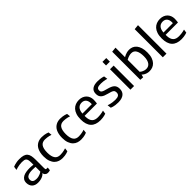

<svg xmlns="http://www.w3.org/2000/svg" viewBox="298 -2019 3345 3345"><g transform="rotate(-45 1970.0 -347.0)"><path d="M278.3 -221.2Q264.2 -221.2 246.8 -220.5Q229.5 -219.7 212.2 -216.8Q194.8 -213.9 178.7 -208Q162.6 -202.1 150.1 -192.4Q137.7 -182.6 130.1 -167.2Q122.6 -151.9 122.6 -130.9Q122.6 -93.3 146.7 -75.2Q170.9 -57.1 215.3 -57.1Q246.1 -57.1 271.2 -63.5Q296.4 -69.8 314.5 -78.1Q335.4 -87.4 352.5 -99.6V-218.3Q341.3 -219.2 328.6 -219.7Q317.9 -220.2 304.7 -220.5Q291.5 -220.7 278.3 -221.2ZM442.4 -100.6Q442.4 -83 444.6 -73.5Q446.8 -64 453.1 -61.5Q460 -58.6 471.9 -59.1Q483.9 -59.6 494.1 -59.6L487.8 0Q481 2.4 472.2 4.4Q464.8 6.3 454.8 7.6Q444.8 8.8 433.1 8.8Q413.1 8.8 399.2 1.7Q385.3 -5.4 376.5 -15.1Q367.7 -24.9 363.5 -38.1Q359.4 -51.3 359.4 -57.1Q346.2 -38.6 322.8 -23.9Q302.7 -11.2 270.3 -1.2Q237.8 8.8 189 8.8Q155.8 8.8 128.2 -0.7Q100.6 -10.3 81.1 -28.8Q61.5 -47.4 50.8 -74.7Q40 -102.1 40 -134.3Q40 -178.2 59.1 -206.1Q78.1 -233.9 109.4 -249.5Q140.6 -265.1 180.9 -271.2Q221.2 -277.3 263.7 -277.3Q280.8 -277.3 296.9 -276.1Q313 -274.9 325.7 -273.9Q340.3 -271.5 352.5 -270V-325.2Q352.5 -363.8 346.7 -387.7Q340.8 -411.6 327.4 -424.3Q314 -437 292.5 -441.2Q271 -445.3 239.7 -445.3Q209.5 -445.3 181.2 -440.7Q152.8 -436 129.9 -430.7Q103 -424.3 79.6 -415.5L89.4 -483.4Q107.9 -491.7 131.8 -498.5Q152.3 -504.4 181.2 -509.3Q210 -514.2 246.6 -514.2Q305.7 -514.2 343.8 -502.7Q381.8 -491.2 403.8 -465.6Q425.8 -439.9 434.1 -398.7Q442.4 -357.4 442.4 -298.3Z M579.1 -247.1Q579.1 -296.9 587.6 -336.2Q596.2 -375.5 611.1 -404.8Q626 -434.1 646.2 -453.9Q666.5 -473.6 690.2 -486.1Q713.9 -498.5 740 -503.9Q766.1 -509.3 792.5 -509.3Q824.7 -509.3 851.1 -505.1Q877.4 -501 896.5 -495.6Q918.9 -489.7 936.5 -481.9L943.8 -416Q924.8 -422.9 902.3 -428.2Q883.3 -432.6 858.4 -436.5Q833.5 -440.4 805.7 -440.4Q772.9 -440.4 747.8 -429.7Q722.7 -418.9 705.8 -395.8Q689 -372.6 680.2 -335.9Q671.4 -299.3 671.4 -248.5Q671.4 -200.2 680.2 -163.6Q689 -127 705.8 -103.8Q722.7 -80.6 747.8 -70.1Q772.9 -59.6 805.7 -59.6Q833.5 -59.6 858.6 -63.2Q883.8 -66.9 902.8 -71.3Q925.3 -76.7 944.3 -83L936.5 -18.1Q918.9 -10.3 897 -4.4Q878.4 1 852.3 4.9Q826.2 8.8 794.9 8.8Q754.4 8.8 715.8 -3.7Q677.2 -16.1 646.7 -46.1Q616.2 -76.2 597.7 -126.2Q579.1 -176.3 579.1 -247.1Z M1035.6 -247.1Q1035.6 -296.9 1044.2 -336.2Q1052.7 -375.5 1067.6 -404.8Q1082.5 -434.1 1102.8 -453.9Q1123 -473.6 1146.7 -486.1Q1170.4 -498.5 1196.5 -503.9Q1222.7 -509.3 1249 -509.3Q1281.2 -509.3 1307.6 -505.1Q1334 -501 1353 -495.6Q1375.5 -489.7 1393.1 -481.9L1400.4 -416Q1381.3 -422.9 1358.9 -428.2Q1339.8 -432.6 1314.9 -436.5Q1290 -440.4 1262.2 -440.4Q1229.5 -440.4 1204.3 -429.7Q1179.2 -418.9 1162.4 -395.8Q1145.5 -372.6 1136.7 -335.9Q1127.9 -299.3 1127.9 -248.5Q1127.9 -200.2 1136.7 -163.6Q1145.5 -127 1162.4 -103.8Q1179.2 -80.6 1204.3 -70.1Q1229.5 -59.6 1262.2 -59.6Q1290 -59.6 1315.2 -63.2Q1340.3 -66.9 1359.4 -71.3Q1381.8 -76.7 1400.9 -83L1393.1 -18.1Q1375.5 -10.3 1353.5 -4.4Q1335 1 1308.8 4.9Q1282.7 8.8 1251.5 8.8Q1210.9 8.8 1172.4 -3.7Q1133.8 -16.1 1103.3 -46.1Q1072.8 -76.2 1054.2 -126.2Q1035.6 -176.3 1035.6 -247.1Z M1711.9 -442.4Q1689 -442.4 1667.7 -435.3Q1646.5 -428.2 1629.4 -411.6Q1612.3 -395 1600.8 -367.9Q1589.4 -340.8 1586.4 -296.9H1817.4Q1817.4 -304.7 1817.9 -309.1Q1818.4 -313 1818.4 -316.9Q1818.4 -320.8 1818.4 -324.2Q1817.4 -355.5 1809.1 -377.7Q1800.8 -399.9 1786.6 -414.3Q1772.5 -428.7 1753.4 -435.5Q1734.4 -442.4 1711.9 -442.4ZM1866.2 -14.6Q1848.6 -8.3 1827.1 -2.9Q1808.6 1.5 1783.7 5.1Q1758.8 8.8 1729 8.8Q1610.8 8.8 1551.3 -54.7Q1491.7 -118.2 1491.7 -244.6Q1491.7 -315.4 1508.3 -364.5Q1524.9 -413.6 1554.2 -445.8Q1583.5 -478 1623.5 -493.7Q1663.6 -509.3 1710 -509.3Q1755.9 -509.3 1790.5 -494.6Q1825.2 -480 1848.1 -455.8Q1871.1 -431.6 1883.1 -400.4Q1895 -369.1 1896 -335.4Q1896 -325.2 1895.3 -309.8Q1894.5 -294.4 1893.3 -281.5Q1892.1 -268.6 1890.9 -257.8Q1889.6 -247.1 1888.2 -242.2H1585V-224.6Q1585 -179.7 1595.7 -147Q1606.4 -114.3 1626.2 -95Q1646 -75.7 1673.8 -67.6Q1701.7 -59.6 1735.4 -59.6Q1763.2 -59.6 1788.3 -62.7Q1813.5 -65.9 1833 -69.8Q1856 -74.2 1875.5 -80.1Z M1993.2 -379.4Q1993.7 -415 2006.8 -439.5Q2020 -463.9 2043.5 -479.7Q2066.9 -495.6 2099.6 -502.7Q2132.3 -509.8 2172.9 -509.3Q2203.6 -508.8 2228.8 -505.6Q2253.9 -502.4 2272.5 -498.5Q2293.9 -493.7 2311 -487.8L2320.8 -418.9Q2303.2 -424.3 2282.2 -428.7Q2264.2 -432.6 2239.5 -435.8Q2214.8 -439 2185.5 -439.5Q2159.7 -439.5 2139.4 -437Q2119.1 -434.6 2105.2 -428Q2091.3 -421.4 2084 -409.7Q2076.7 -397.9 2076.7 -377.9Q2076.7 -359.9 2081.5 -348.9Q2086.4 -337.9 2099.9 -328.9Q2113.3 -319.8 2136.7 -312Q2160.2 -304.2 2196.8 -294.9Q2239.3 -283.7 2269 -270.8Q2298.8 -257.8 2317.6 -239.5Q2336.4 -221.2 2345 -195.6Q2353.5 -169.9 2353 -137.7Q2352.5 -105 2341.6 -78.1Q2330.6 -51.3 2307.9 -32Q2285.2 -12.7 2250.5 -2Q2215.8 8.8 2168 8.8Q2127.9 8.8 2098.4 4.4Q2068.8 0 2048.3 -5.4Q2024.9 -11.2 2007.8 -19.5L1998.5 -88.9Q2019 -81.1 2044.4 -75.2Q2066.4 -69.8 2095.9 -65.4Q2125.5 -61 2160.6 -60.5Q2214.8 -60.1 2241.2 -77.4Q2267.6 -94.7 2268.1 -135.7Q2268.1 -151.4 2263.7 -165.5Q2259.3 -179.7 2245.8 -190.2Q2232.4 -200.7 2207.8 -209.5Q2183.1 -218.3 2143.6 -228Q2107.9 -236.8 2079.6 -248.5Q2051.3 -260.3 2031.7 -277.3Q2012.2 -294.4 2002.2 -319.1Q1992.2 -343.8 1993.2 -379.4Z M2472.2 0V-503.4H2562V0ZM2564 -687.5V-598.6H2469.7V-687.5Z M2715.3 0V-692.4L2805.7 -701.7V-466.8Q2823.2 -478.5 2845.7 -487.8Q2864.7 -496.1 2890.9 -502.7Q2917 -509.3 2949.2 -509.3Q2987.8 -509.3 3022.5 -494.4Q3057.1 -479.5 3083.3 -447.8Q3109.4 -416 3124.8 -366.2Q3140.1 -316.4 3140.1 -247.6Q3140.1 -176.3 3122.6 -127.2Q3105 -78.1 3076.4 -47.9Q3047.9 -17.6 3012 -4.4Q2976.1 8.8 2939 8.8Q2903.8 8.8 2877 0Q2850.1 -8.8 2831.5 -20Q2810.1 -32.7 2794.4 -49.3L2781.7 4.4ZM2805.7 -106Q2820.3 -92.8 2838.9 -82.5Q2854.5 -73.7 2876.5 -66.7Q2898.4 -59.6 2925.3 -59.6Q2950.7 -59.6 2973.4 -69.6Q2996.1 -79.6 3012.9 -101.8Q3029.8 -124 3039.8 -159.4Q3049.8 -194.8 3049.8 -245.6Q3049.8 -337.9 3020.5 -388.9Q2991.2 -439.9 2931.6 -439.9Q2904.8 -439.9 2882.1 -433.8Q2859.4 -427.7 2842.3 -420.4Q2822.8 -411.6 2805.7 -401.4Z M3270 -692.9 3359.9 -701.7V0H3270Z M3708.5 -442.4Q3685.5 -442.4 3664.3 -435.3Q3643.1 -428.2 3626 -411.6Q3608.9 -395 3597.4 -367.9Q3585.9 -340.8 3583 -296.9H3814Q3814 -304.7 3814.5 -309.1Q3814.9 -313 3814.9 -316.9Q3814.9 -320.8 3814.9 -324.2Q3814 -355.5 3805.7 -377.7Q3797.4 -399.9 3783.2 -414.3Q3769 -428.7 3750 -435.5Q3731 -442.4 3708.5 -442.4ZM3862.8 -14.6Q3845.2 -8.3 3823.7 -2.9Q3805.2 1.5 3780.3 5.1Q3755.4 8.8 3725.6 8.8Q3607.4 8.8 3547.9 -54.7Q3488.3 -118.2 3488.3 -244.6Q3488.3 -315.4 3504.9 -364.5Q3521.5 -413.6 3550.8 -445.8Q3580.1 -478 3620.1 -493.7Q3660.2 -509.3 3706.5 -509.3Q3752.4 -509.3 3787.1 -494.6Q3821.8 -480 3844.7 -455.8Q3867.7 -431.6 3879.6 -400.4Q3891.6 -369.1 3892.6 -335.4Q3892.6 -325.2 3891.8 -309.8Q3891.1 -294.4 3889.9 -281.5Q3888.7 -268.6 3887.5 -257.8Q3886.2 -247.1 3884.8 -242.2H3581.5V-224.6Q3581.5 -179.7 3592.3 -147Q3603 -114.3 3622.8 -95Q3642.6 -75.7 3670.4 -67.6Q3698.2 -59.6 3731.9 -59.6Q3759.8 -59.6 3784.9 -62.7Q3810.1 -65.9 3829.6 -69.8Q3852.5 -74.2 3872.1 -80.1Z"/></g></svg>

Font: Mako
Style: Regular
Weight: 400
Designer: vernon adams
Foundry: vernon adams
Version: Version 1.000